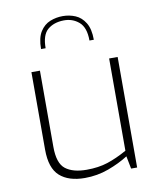

<svg xmlns="http://www.w3.org/2000/svg" viewBox="-86 -836 756 910"><g transform="rotate(-10 292.0 -381.0)"><path d="M249 6Q171 6 128.5 -32Q86 -70 86 -159V-532H127V-165Q127 -86 162.5 -58.5Q198 -31 264 -31Q321 -31 365.5 -45.5Q410 -60 460 -88V-532H501V0H472L460 -61Q418 -34 363.5 -14Q309 6 249 6ZM278 -768Q310 -768 338.5 -756Q367 -744 385.5 -714Q404 -684 404 -632H383Q383 -695 352 -721.5Q321 -748 278 -747Q231 -746 201.5 -721Q172 -696 172 -632H150Q150 -686 169 -715.5Q188 -745 217 -756.5Q246 -768 278 -768Z"/></g></svg>

Font: Exo Thin ExtraLight
Style: Regular
Weight: 250
Version: Version 2.000